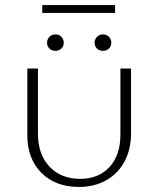

<svg xmlns="http://www.w3.org/2000/svg" viewBox="-20 -733 626 759"><path d="M147 -713H435V-682H147ZM166 -564Q166 -578 175.5 -587.5Q185 -597 199 -597Q213 -597 222.5 -587.5Q232 -578 232 -564Q232 -550 222.5 -541Q213 -532 199 -532Q185 -532 175.5 -541Q166 -550 166 -564ZM354 -564Q354 -578 363.5 -587.5Q373 -597 387 -597Q401 -597 410.5 -587.5Q420 -578 420 -564Q420 -550 410.5 -541Q401 -532 387 -532Q373 -532 363.5 -541Q354 -550 354 -564ZM88 -198V-462H130V-204Q130 -123 175.5 -74.5Q221 -26 297 -26Q370 -26 413 -73Q456 -120 456 -200V-462H498V-206Q498 -143 472.5 -95Q447 -47 400 -20.5Q353 6 292 6Q199 6 143.5 -50Q88 -106 88 -198Z"/></svg>

Font: Ysabeau SC Light
Style: Regular
Weight: 300
Designer: Christian Thalmann (Catharsis Fonts)
Version: Version 0.003